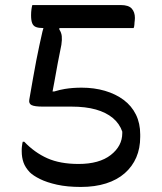

<svg xmlns="http://www.w3.org/2000/svg" viewBox="-20 -720 640 760"><path d="M108 -700H458Q489 -700 501.5 -686Q514 -672 514 -649Q514 -644 513.5 -640Q513 -636 512.5 -631.5Q512 -627 512 -623Q512 -619 511 -615Q510 -611 509 -609H215V-603Q223 -591 224.5 -577Q226 -563 223 -543Q216 -508 208.5 -469.5Q201 -431 195 -395Q191 -375 188 -358H195Q218 -365 237 -368Q268 -373 303 -373Q353 -373 395.5 -360.5Q438 -348 469.5 -324.5Q501 -301 518 -266.5Q535 -232 535 -188V-178Q535 -133 519.5 -97Q504 -61 474 -34.5Q444 -8 400 6Q356 20 300 20Q246 20 205.5 11Q165 2 138 -11.5Q111 -25 98 -38Q80 -57 73 -77Q66 -97 66 -121V-130Q66 -134 66.5 -138Q67 -142 67.5 -145.5Q68 -149 68.5 -152.5Q69 -156 70 -159H76Q117 -116 167.5 -93.5Q218 -71 291 -71Q373 -71 418.5 -106.5Q464 -142 464 -193V-199Q453 -231 426.5 -253Q400 -275 359.5 -286.5Q319 -298 263 -298H149Q117 -298 105 -304Q93 -310 96 -326Q104 -371 110.5 -409Q117 -447 123.5 -480Q130 -513 136 -541Q142 -569 148 -595Q150 -602 152 -609H150Q133 -609 122.5 -613Q112 -617 107.5 -628Q103 -639 103 -659Q103 -672 104.5 -683Q106 -694 108 -700Z"/></svg>

Font: Code D Ace
Style: Regular
Weight: 400
Version: Version 1.085; ttfautohint (v1.8.4.7-5d5b);Nerd Fonts 3.0.2